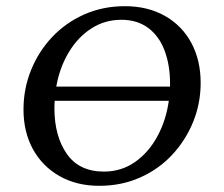

<svg xmlns="http://www.w3.org/2000/svg" viewBox="-20 -591 726 621"><path d="M301 10Q228 10 172.5 -21.5Q117 -53 86.5 -108.5Q56 -164 56 -237Q56 -304 80.5 -364.5Q105 -425 149 -471.5Q193 -518 253 -544.5Q313 -571 384 -571Q458 -571 513.5 -539.5Q569 -508 599 -452Q629 -396 629 -323Q629 -257 605 -197.5Q581 -138 537.5 -91Q494 -44 433.5 -17Q373 10 301 10ZM372 -527Q319 -527 275.5 -499Q232 -471 202.5 -422Q173 -373 162 -311H530Q530 -313 530 -321Q530 -380 512.5 -427Q495 -474 459.5 -500.5Q424 -527 372 -527ZM316 -36Q372 -36 416 -66.5Q460 -97 488.5 -149Q517 -201 526 -265H157Q156 -253 156 -241Q156 -151 196 -93.5Q236 -36 316 -36Z"/></svg>

Font: Spectral SC Medium
Style: Italic
Weight: 500
Italic angle: -10°
Designer: Jean-Baptiste Levee
Foundry: Production Type
Version: Version 2.001